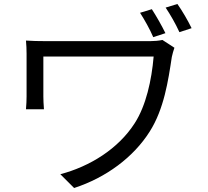

<svg xmlns="http://www.w3.org/2000/svg" viewBox="-20 -879 1040 961"><path d="M793 -679C775 -675 751 -673 730 -673H216C173 -673 136 -674 110 -676C112 -655 113 -632 113 -610V-396C113 -377 112 -356 110 -332H200C198 -357 197 -381 197 -396V-596H749C739 -478 711 -350 654 -262C572 -134 430 -46 282 -7L351 62C511 10 648 -92 729 -220C801 -333 822 -475 840 -594C842 -604 849 -630 853 -640ZM809 -841C833 -805 859 -760 878 -718L939 -738C920 -777 892 -825 868 -859ZM681 -815C704 -779 730 -733 747 -693L808 -713C790 -750 762 -799 740 -833Z"/></svg>

Font: Noto Sans Mono CJK JP Regular
Style: Regular
Weight: 400
Designer: Ryoko NISHIZUKA (kana & ideographs); Paul D. Hunt (Latin, Greek & Cyrillic); Wenlong ZHANG (bopomofo); Sandoll Communica
Foundry: Adobe Systems Incorporated
Version: Version 1.004;PS 1.004;hotconv 1.0.82;makeotf.lib2.5.63406